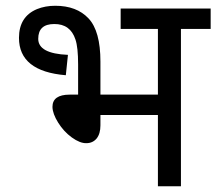

<svg xmlns="http://www.w3.org/2000/svg" viewBox="-20 -652 757 672"><path d="M244.1 -513.7Q226.1 -568.4 169.9 -567.9Q113.8 -567.9 113.8 -516.1Q113.8 -464.4 217.8 -460L210.4 -388.7Q46.4 -402.3 46.4 -519.5Q46.4 -593.8 109.4 -620.1Q138.2 -631.8 173.3 -631.8Q248.5 -631.8 290 -587.4Q331.5 -543 331.5 -436.5V-320.8H532.7V-550.8H402.3V-622.1H717.3V-550.8H613.3V0H532.7V-249.5H331.5V-213.4Q331.5 -184.1 318.4 -167.5Q304.7 -150.9 282.2 -150.9Q259.8 -150.4 231.4 -170.9Q203.1 -191.4 183.6 -222.7Q164.1 -253.9 163.6 -277.8Q163.6 -320.8 224.1 -320.8H253.4V-426.3Q253.4 -486.3 244.1 -513.7Z"/></svg>

Font: NotoSans
Style: Regular
Weight: 400
Designer: Monotype Design team
Foundry: Monotype Imaging Inc.
Version: Version 1.04